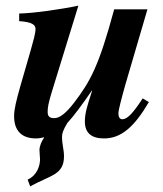

<svg xmlns="http://www.w3.org/2000/svg" viewBox="-20 -482 578 681"><path d="M486 -133C451 -79 431 -59 414 -59C403 -59 400 -70 400 -80C400 -92 412 -137 425 -183L503 -449H385C331 -249 301 -194 243 -118C213 -79 191 -63 173 -63C157 -63 149 -68 149 -85C149 -100 151 -115 165 -160L258 -462C197 -449 99 -435 48 -434V-407C94 -404 106 -394 106 -379C106 -363 97 -333 89 -304L52 -176C38 -126 30 -95 30 -70C30 -17 58 9 108 9C117 9 128 7 136 5V7C128 18 120 36 120 50C120 56 122 80 122 83C122 105 112 140 78 155L87 179C159 139 207 139 207 72C207 49 200 31 200 3C200 -9 204 -21 219 -46C243 -72 270 -109 306 -161H307C289 -106 281 -80 281 -51C281 -10 305 9 349 9C409 9 456 -31 508 -120Z"/></svg>

Font: STIXGeneral
Style: Bold Italic
Weight: 700
Italic angle: -16.33°
Designer: MicroPress Inc., with final additions and corrections provided by Coen Hoffman, Elsevier (retired)
Version: Version 1.1.0